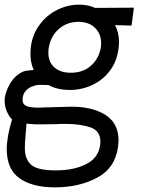

<svg xmlns="http://www.w3.org/2000/svg" viewBox="-31 -540 616 826"><path d="M-2 101Q-2 83 1 62Q5 27 21 -26Q7 -40 -2 -61.5Q-11 -83 -11 -107Q-11 -139 11 -178Q33 -217 71 -233Q81 -236 94 -237Q107 -238 114 -239Q100 -270 100 -308Q100 -371 129.5 -419Q159 -467 207.5 -493.5Q256 -520 310 -520Q348 -520 378 -506L545 -507L535 -430L464 -432Q481 -400 481 -358Q481 -349 479 -331Q472 -276 442 -236Q412 -196 366.5 -174.5Q321 -153 269 -153Q216 -153 178 -174L144 -175Q123 -175 115 -170Q98 -167 82 -151.5Q66 -136 66 -110Q66 -91 82.5 -84Q99 -77 132 -77L202 -79L276 -81Q368 -81 423.5 -45Q479 -9 479 64Q479 72 477 90Q465 183 387 224.5Q309 266 205 266Q108 266 53 227Q-2 188 -2 101ZM403 -338Q404 -343 404 -354Q404 -395 377.5 -420.5Q351 -446 307 -446Q255 -446 220 -413.5Q185 -381 178 -330Q177 -324 177 -314Q177 -273 203 -250Q229 -227 274 -227Q327 -227 361.5 -258.5Q396 -290 403 -338ZM400 83Q401 78 401 70Q401 22 357 7.5Q313 -7 251 -7Q225 -7 212 -6Q202 -6 183 -5.5Q164 -5 128 -5Q117 -5 83 -8L77 66Q76 77 76 99Q76 144 102.5 168.5Q129 193 209 193Q287 193 340 166Q393 139 400 83Z"/></svg>

Font: Bellota Text
Style: Bold Italic
Weight: 700
Italic angle: -7.5°
Designer: Kemie Guaida
Foundry: Kemie Guaida
Version: Version 4.001